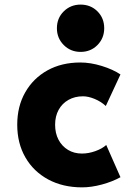

<svg xmlns="http://www.w3.org/2000/svg" viewBox="-20 -806 602 832"><path d="M335.9 5.9Q252.4 5.9 189 -28.3Q125.5 -62.5 90.1 -123.8Q54.7 -185.1 54.7 -265.6Q54.7 -345.2 89.4 -406Q124 -466.8 185.5 -501Q247.1 -535.2 328.1 -535.2Q372.1 -535.2 420.7 -520.3Q469.2 -505.4 502 -483.4L438.5 -346.7Q418 -365.7 390.4 -377.2Q362.8 -388.7 339.8 -388.7Q304.2 -388.7 276.9 -373.3Q249.5 -357.9 234.1 -330.1Q218.8 -302.2 218.8 -265.6Q218.8 -228.5 233.6 -200.4Q248.5 -172.4 274.7 -156.5Q300.8 -140.6 335 -140.6Q363.8 -140.6 393.1 -151.1Q422.4 -161.6 440.4 -177.7L502 -38.1Q466.8 -18.6 421.1 -6.3Q375.5 5.9 335.9 5.9ZM329.1 -581.1Q286.1 -581.1 256.3 -610.8Q226.6 -640.6 226.6 -683.6Q226.6 -727.5 256.3 -756.8Q286.1 -786.1 329.1 -786.1Q373 -786.1 402.3 -756.8Q431.6 -727.5 431.6 -683.6Q431.6 -640.6 402.3 -610.8Q373 -581.1 329.1 -581.1Z"/></svg>

Font: Reddit Mono Black
Style: Regular
Weight: 900
Monospace: yes
Designer: Stephen Hutchings
Foundry: Reddit
Version: Version 1.014